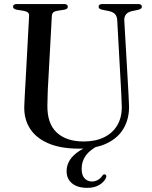

<svg xmlns="http://www.w3.org/2000/svg" viewBox="-20 -720 754 950"><path d="M461.5 -14.5 469.5 -1.5Q425.5 21 404.8 49.2Q384 77.5 384 115.5Q384 146.5 398.2 162.2Q412.5 178 435 178Q451 178 464.8 170Q478.5 162 486.5 149Q489.5 145 492.5 143.5Q495.5 142 499.5 143Q503 144 505.2 147.8Q507.5 151.5 505 158Q498 178 473.5 193.8Q449 209.5 412 209.5Q363.5 209.5 336.5 187.2Q309.5 165 309.5 126.5Q309.5 98 325 72.8Q340.5 47.5 374.2 25.8Q408 4 461.5 -14.5ZM578 -295.5 560 -620Q559 -638.5 550 -649.2Q541 -660 520 -665L485 -672Q475 -674.5 471.5 -678Q468 -681.5 468 -687Q468 -693 472.5 -696.5Q477 -700 485 -700H664.5Q673 -700 677.5 -696.5Q682 -693 682 -687Q682 -681.5 678 -677.8Q674 -674 664 -671.5L633 -665Q611.5 -660 602.8 -648Q594 -636 595 -618L613.5 -296.5Q615 -271 616.2 -246.2Q617.5 -221.5 618.5 -195Q619.5 -134.5 593 -87Q566.5 -39.5 511.2 -12Q456 15.5 371.5 15.5Q280.5 15.5 219.8 -10.5Q159 -36.5 129 -82.8Q99 -129 100 -190.5Q100.5 -204.5 101.5 -225.8Q102.5 -247 103.8 -271.2Q105 -295.5 106.5 -317.5L124 -641Q125 -652.5 118 -658.2Q111 -664 96.5 -666.5L62.5 -672Q44.5 -675.5 44.5 -687Q44.5 -693 49.2 -696.5Q54 -700 62.5 -700H298Q306.5 -700 311 -696.5Q315.5 -693 315.5 -687Q315.5 -681.5 311.8 -677.8Q308 -674 298 -672L263 -666.5Q249.5 -664 243.5 -658.5Q237.5 -653 236.5 -641L219 -320Q216.5 -283 215.8 -252.8Q215 -222.5 214.5 -199Q213 -108.5 260.8 -64.2Q308.5 -20 394 -20Q453 -20 495.5 -41Q538 -62 560.8 -101Q583.5 -140 582.5 -193.5Q581.5 -226.5 580.2 -250.8Q579 -275 578 -295.5Z"/></svg>

Font: Fraunces 60pt
Style: Regular
Weight: 400
Version: Version 1.000;[b76b70a41]